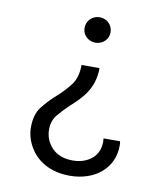

<svg xmlns="http://www.w3.org/2000/svg" viewBox="-78 -618 686 802"><g transform="rotate(10 265.5 -217.0)"><path d="M335.9 -499C335.9 -529.8 311.5 -553.7 280.8 -553.7C250 -553.7 225.6 -529.8 225.6 -499C225.6 -469.2 250 -445.8 280.8 -445.8C311.5 -445.8 335.9 -469.2 335.9 -499ZM240.2 -344.2C240.2 -308.6 231.9 -279.8 215.3 -258.3C198.2 -236.3 179.7 -216.3 158.7 -198.2C138.2 -180.2 119.6 -160.2 102.5 -138.7C85.4 -116.7 77.1 -87.9 77.1 -51.3C77.1 -23.4 84.5 3.9 99.6 30.3C129.4 83 187.5 120.1 271.5 120.1C377.4 120.1 455.6 56.6 455.6 -39.6C455.6 -45.9 455.1 -51.8 454.1 -58.1H383.8C384.3 -53.7 384.8 -48.3 384.8 -43.9C384.8 -13.2 374 11.2 353 28.8C331.5 46.4 304.7 55.2 272.9 55.2C235.4 55.2 206.1 44.4 185.1 22.9C164.1 1 153.3 -24.9 153.3 -55.7C153.3 -80.6 160.6 -101.6 174.8 -118.7C189 -135.7 205.1 -152.8 223.1 -169.4C267.6 -210 316.4 -256.3 316.4 -344.2Z"/></g></svg>

Font: Estedad Regular
Style: Regular
Weight: 400
Designer: Amin Abedi
Version: Version 7.3